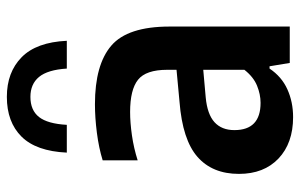

<svg xmlns="http://www.w3.org/2000/svg" viewBox="-174 -670 854 546"><g transform="rotate(-90 253.0 -397.0)"><path d="M193 9.5Q119 9.5 75.2 -32Q31.5 -73.5 31.5 -144.5Q31.5 -220 80 -262.5Q128.5 -305 236.5 -313.5L327.5 -322V-348.5Q327.5 -409 299.2 -431.5Q271 -454 207.5 -454Q177.5 -454 141 -448.8Q104.5 -443.5 70 -432.5V-532Q105.5 -543 148.5 -548.5Q191.5 -554 229.5 -554Q342 -554 396.2 -507.5Q450.5 -461 450.5 -341.5V0H347L337.5 -57.5H331Q308 -23 272 -6.8Q236 9.5 193 9.5ZM156 -157.5Q156 -83 233.5 -83Q257.5 -83 282.2 -93Q307 -103 327.5 -129V-246L249 -239Q201 -234.5 178.5 -214Q156 -193.5 156 -157.5ZM92 -634Q96 -721 137.5 -762.8Q179 -804.5 250.5 -804.5Q320.5 -804.5 363.2 -762.5Q406 -720.5 410 -634H331Q327.5 -688.5 307.2 -713Q287 -737.5 250.5 -737.5Q212.5 -737.5 193.2 -713Q174 -688.5 171 -634Z"/></g></svg>

Font: Encode Sans SmCnd SmBold
Style: Regular
Weight: 600
Width: 4
Designer: Multiple Designers
Foundry: Impallari Type
Version: Version 3.002; ttfautohint (v1.8.3) -l 8 -r 50 -G 200 -x 14 